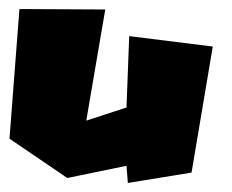

<svg xmlns="http://www.w3.org/2000/svg" viewBox="-20 -419 513 425"><path d="M23 -399 1 -112 129 -25 260 -52 263 -14 404 -37 451 -316 266 -339 260 -181 171 -152 213 -398Z"/></svg>

Font: Super Mario
Style: Regular
Weight: 400
Version: Version 1.0